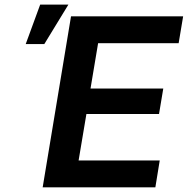

<svg xmlns="http://www.w3.org/2000/svg" viewBox="-20 -797 799 817"><path d="M161.6 0 282.2 -727.5H759.3L740.2 -613.3H397.5L365.2 -420.4H674.8L656.7 -312H347.7L314.5 -114.3H659.7L641.1 0ZM89.4 -609.4 150.9 -777.3H271L168.5 -609.4Z"/></svg>

Font: Inter Display Semi Bold
Style: Italic
Weight: 600
Italic angle: -9.39999°
Designer: Rasmus Andersson
Foundry: rsms
Version: Version 4.000;git-4fc901f